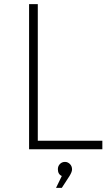

<svg xmlns="http://www.w3.org/2000/svg" viewBox="-20 -719 541 925"><path d="M120.1 0V-699.2H162.1V-41H473.1V0ZM250 186 277.8 128.9Q258.8 120.6 258.8 96.2Q258.8 81.1 268.8 71Q278.8 61 293 61Q306.6 61 316.9 71.3Q327.1 81.5 327.1 97.2Q327.1 108.9 314.9 128.9L277.8 186Z"/></svg>

Font: Trueno UltraLight
Style: Regular
Weight: 250
Designer: Julieta Ulanovsky
Foundry: Julieta Ulanovsky
Version: Version 3.001b | FøM Fix